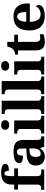

<svg xmlns="http://www.w3.org/2000/svg" viewBox="1285 -2095 820 3430"><g transform="rotate(-90 1695.0 -380.0)"><path d="M19 0H382V-53H335C306 -53 264 -61 264 -118V-468H402V-536H264V-591C264 -679 277 -712 310 -712C347 -712 360 -663 360 -631C442 -631 483 -651 483 -696C483 -737 445 -769 316 -769C175 -769 112 -697 112 -573V-536H23V-468H112V-118C112 -61 70 -53 41 -53H19Z M609 10C685 10 714 -15 758 -69H767L788 0H974V-53H970C925 -53 910 -69 910 -124V-379C910 -504 840 -549 700 -549C587 -549 494 -520 494 -447C494 -398 540 -380 629 -380C629 -442 645 -488 696 -488C751 -488 758 -441 758 -374V-319L676 -316C526 -311 452 -261 452 -153C452 -42 521 10 609 10ZM664 -63C625 -63 607 -92 607 -149C607 -221 633 -259 713 -263L758 -266V-191C758 -113 721 -63 664 -63Z M1177 -626C1223 -626 1263 -649 1263 -698C1263 -749 1223 -770 1177 -770C1129 -770 1092 -749 1092 -698C1092 -649 1129 -626 1177 -626ZM1023 0H1341V-53H1329C1300 -53 1258 -61 1258 -118V-536H1023V-483H1035C1063 -483 1106 -475 1106 -422V-118C1106 -61 1064 -53 1035 -53H1023Z M1375 0H1693V-53H1681C1652 -53 1610 -61 1610 -118V-760H1375V-707H1387C1415 -707 1458 -699 1458 -646V-118C1458 -61 1416 -53 1387 -53H1375Z M1727 0H2045V-53H2033C2004 -53 1962 -61 1962 -118V-760H1727V-707H1739C1767 -707 1810 -699 1810 -646V-118C1810 -61 1768 -53 1739 -53H1727Z M2233 -626C2279 -626 2319 -649 2319 -698C2319 -749 2279 -770 2233 -770C2185 -770 2148 -749 2148 -698C2148 -649 2185 -626 2233 -626ZM2079 0H2397V-53H2385C2356 -53 2314 -61 2314 -118V-536H2079V-483H2091C2119 -483 2162 -475 2162 -422V-118C2162 -61 2120 -53 2091 -53H2079Z M2657 10C2727 10 2778 -5 2799 -15V-80C2778 -75 2754 -71 2728 -71C2681 -71 2662 -98 2662 -158V-468H2790V-536H2662V-660H2579C2569 -615 2553 -582 2533 -561C2513 -539 2478 -519 2435 -519V-468H2510V-148C2510 -31 2567 10 2657 10Z M3125 10C3260 10 3322 -40 3322 -97C3322 -119 3313 -136 3295 -146C3272 -100 3223 -65 3154 -65C3071 -65 3024 -123 3020 -257H3348V-308C3348 -467 3259 -549 3114 -549C2956 -549 2866 -453 2866 -265C2866 -91 2955 10 3125 10ZM3195 -321H3022C3025 -427 3060 -484 3116 -484C3173 -484 3195 -423 3195 -321Z"/></g></svg>

Font: Noto Serif NP Hmong
Style: Bold
Weight: 700
Designer: Dalton Maag Ltd
Foundry: Dalton Maag Ltd
Version: Version 1.001